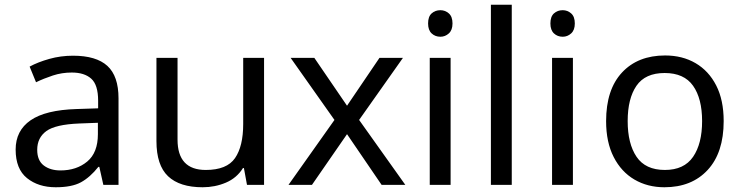

<svg xmlns="http://www.w3.org/2000/svg" viewBox="-20 -780 3127 810"><path d="M288 -545Q386 -545 433 -502Q480 -459 480 -365V0H416L399 -76H395Q360 -32 321.5 -11Q283 10 215 10Q142 10 94 -28.5Q46 -67 46 -149Q46 -229 109 -272.5Q172 -316 303 -320L394 -323V-355Q394 -422 365 -448Q336 -474 283 -474Q241 -474 203 -461.5Q165 -449 132 -433L105 -499Q140 -518 188 -531.5Q236 -545 288 -545ZM314 -259Q214 -255 175.5 -227Q137 -199 137 -148Q137 -103 164.5 -82Q192 -61 235 -61Q303 -61 348 -98.5Q393 -136 393 -214V-262Z M1094 -536V0H1022L1009 -71H1005Q979 -29 933 -9.5Q887 10 835 10Q738 10 689 -36.5Q640 -83 640 -185V-536H729V-191Q729 -63 848 -63Q937 -63 971.5 -113Q1006 -163 1006 -257V-536Z M1391 -274 1206 -536H1306L1444 -334L1581 -536H1680L1495 -274L1690 0H1590L1444 -214L1296 0H1197Z M1838 -737Q1858 -737 1873.5 -723.5Q1889 -710 1889 -681Q1889 -653 1873.5 -639Q1858 -625 1838 -625Q1816 -625 1801 -639Q1786 -653 1786 -681Q1786 -710 1801 -723.5Q1816 -737 1838 -737ZM1881 -536V0H1793V-536Z M2139 0H2051V-760H2139Z M2354 -737Q2374 -737 2389.5 -723.5Q2405 -710 2405 -681Q2405 -653 2389.5 -639Q2374 -625 2354 -625Q2332 -625 2317 -639Q2302 -653 2302 -681Q2302 -710 2317 -723.5Q2332 -737 2354 -737ZM2397 -536V0H2309V-536Z M3033 -269Q3033 -136 2965.5 -63Q2898 10 2783 10Q2712 10 2656.5 -22.5Q2601 -55 2569 -117.5Q2537 -180 2537 -269Q2537 -402 2604 -474Q2671 -546 2786 -546Q2859 -546 2914.5 -513.5Q2970 -481 3001.5 -419.5Q3033 -358 3033 -269ZM2628 -269Q2628 -174 2665.5 -118.5Q2703 -63 2785 -63Q2866 -63 2904 -118.5Q2942 -174 2942 -269Q2942 -364 2904 -418Q2866 -472 2784 -472Q2702 -472 2665 -418Q2628 -364 2628 -269Z"/></svg>

Font: Noto Sans Imperial Aramaic
Style: Regular
Weight: 400
Designer: Monotype Design Team
Foundry: Monotype Imaging Inc.
Version: Version 2.001; ttfautohint (v1.8.4.7-5d5b)